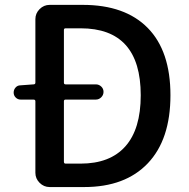

<svg xmlns="http://www.w3.org/2000/svg" viewBox="-20 -756 765 776"><path d="M238.3 -102.5Q238.3 -94.7 245.1 -94.7H305.7Q424.8 -94.7 486.8 -164.6Q548.8 -234.4 548.8 -371.1Q548.8 -641.6 305.7 -641.6H245.1Q238.3 -641.6 238.3 -634.8V-421.9Q238.3 -415 245.1 -415H367.2Q379.9 -415 389.2 -406.2Q398.4 -397.5 398.4 -384.8Q398.4 -372.1 389.2 -362.8Q379.9 -353.5 367.2 -353.5H245.1Q238.3 -353.5 238.3 -346.7ZM123 -678.7Q123 -702.1 140.1 -719.2Q157.2 -736.3 180.7 -736.3H314.5Q485.4 -736.3 577.1 -643.1Q668.9 -549.8 668.9 -371.1Q668.9 -192.4 577.6 -96.2Q486.3 0 320.3 0H180.7Q157.2 0 140.1 -17.1Q123 -34.2 123 -57.6V-346.7Q123 -353.5 115.2 -353.5H63.5Q51.8 -353.5 43.5 -361.8Q35.2 -370.1 35.2 -381.8Q35.2 -393.6 43 -402.3Q50.8 -411.1 62.5 -411.1L115.2 -415Q123 -415 123 -421.9Z"/></svg>

Font: Gen Jyuu Gothic Medium
Style: Regular
Weight: 500
Designer: [Source Han Sans]
Ryoko NISHIZUKA  (kana & ideographs); Paul D. Hunt (Latin, Greek & Cyrillic); Wenlong ZHANG  (bopomofo
Version: Version 1.002.20150607